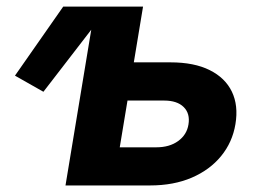

<svg xmlns="http://www.w3.org/2000/svg" viewBox="-20 -566 792 586"><path d="M112.5 -285.9 25.7 -335.1 173 -545.9H313ZM337.5 -375.7H500.3Q572.6 -375.7 620 -352Q667.4 -328.4 687.7 -286.2Q708 -243.9 698.6 -187.3Q689.5 -132 654.9 -89.7Q620.3 -47.4 565.1 -23.7Q509.9 0 438 0H179.9L270.2 -545.9H416.6L345.5 -116.4H457.2Q497.3 -116.4 523.7 -135.5Q550.2 -154.7 555.2 -186Q560.7 -219.3 540.7 -239.2Q520.7 -259.1 480.8 -259.1H317.8Z"/></svg>

Font: Inter
Style: Italic
Weight: 400
Italic angle: -9.3988°
Designer: Rasmus Andersson
Foundry: rsms
Version: Version 4.001;git-66647c0bb